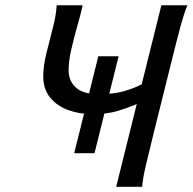

<svg xmlns="http://www.w3.org/2000/svg" viewBox="-20 -719 741 739"><path d="M601.1 -698.7H701.2Q689 -669.9 674.3 -615.7Q659.7 -561.5 642.1 -490.2L571.8 -208Q554.2 -137.2 541.5 -83Q528.8 -28.8 527.3 0Q527.3 0 512.2 0Q497.1 0 477.3 0Q457.5 0 442.4 0Q427.2 0 427.2 0L506.3 -318.4Q470.7 -303.2 431.2 -291.5Q391.6 -279.8 335.4 -279.8Q284.2 -279.8 241.2 -295.9Q198.2 -312 172.4 -344.2Q146.5 -376.5 146.5 -424.8Q146.5 -464.8 158.4 -513.4Q170.4 -562 183.1 -610.4Q195.8 -658.7 198.2 -698.7H298.3Q289.6 -660.2 276.6 -615.2Q263.7 -570.3 253.9 -526.6Q244.1 -482.9 244.1 -448.2Q244.1 -407.2 272.5 -381.8Q300.8 -356.4 359.9 -356.4Q417 -356.4 456.8 -367.9Q496.6 -379.4 525.4 -394.5ZM436.5 -502.4 343.8 -129.4H265.6L358.4 -502.4Z"/></svg>

Font: Andika
Style: Italic
Weight: 400
Italic angle: -14°
Designer: Victor Gaultney, Annie Olsen, Julie Remington, Don Collingsworth, Eric Hays, Becca Hirsbrunner
Foundry: SIL International
Version: Version 6.101